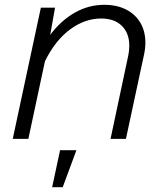

<svg xmlns="http://www.w3.org/2000/svg" viewBox="-20 -578 690 799"><path d="M518 -388Q518 -440 487 -470.5Q456 -501 401 -501Q333 -501 271.5 -455.5Q210 -410 167 -323L98 0H33L150 -546H209L189 -433Q234 -493 291.5 -525.5Q349 -558 414 -558Q466 -558 504.5 -538.5Q543 -519 564 -483.5Q585 -448 585 -400Q585 -376 579 -349L504 0H440L514 -348Q518 -367 518 -388ZM230 47H298L241 201H197Z"/></svg>

Font: Azeret Mono Light
Style: Italic
Weight: 300
Italic angle: -12°
Designer: Martin Vácha
Foundry: Displaay
Version: Version 1.000; Glyphs 3.0.3, build 3074